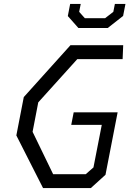

<svg xmlns="http://www.w3.org/2000/svg" viewBox="-20 -961 661 981"><path d="M200 0H444L519 -68L581 -387H356.5L344 -323H500L457.5 -105.5L418 -71H251.5L146.5 -287.5L175.5 -438L375 -659H606.5L609.5 -730H340L101.5 -465L63.5 -269ZM326.5 -879 380.5 -818H530.5L609 -879.5L621 -941H567L559 -900.5L517 -868H413.5L384.5 -900.5L392.5 -941H338.5Z"/></svg>

Font: Monaspace Krypton Light
Style: Italic
Weight: 300
Italic angle: -11°
Designer: Riley Cran & the Lettermatic Team
Foundry: Lettermatic
Version: Version 1.101 (Monaspace Krypton)